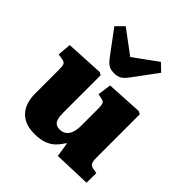

<svg xmlns="http://www.w3.org/2000/svg" viewBox="-223 -979 1146 1146"><g transform="rotate(45 350.0 -406.0)"><path d="M249 14Q168 14 125.5 -31.5Q83 -77 83 -158V-358Q83 -387 78.5 -401Q74 -415 50 -419L17 -424L24 -510L265 -523L282 -513V-201Q282 -167 287.5 -147.5Q293 -128 305.5 -119.5Q318 -111 338 -111Q362 -111 379 -123.5Q396 -136 404.5 -160Q413 -184 413 -219V-359Q413 -394 407 -404.5Q401 -415 380 -419L353 -424L365 -510L595 -523L612 -513V-148Q612 -117 619 -104.5Q626 -92 643 -88L677 -82L676 0L442 8L428 -82H424Q408 -56 387.5 -34.5Q367 -13 334.5 0.5Q302 14 249 14ZM331 -578Q307 -578 292.5 -584Q278 -590 266 -602.5Q254 -615 239 -635L133 -778L181 -826L330 -715L480 -824L527 -779L413 -625Q391 -596 372.5 -587Q354 -578 331 -578Z"/></g></svg>

Font: Literata 18pt ExtraBold
Style: Regular
Weight: 800
Designer: Latin by Veronika Burian and Jose Scaglione. Greek by Irene Vlachou. Cyrillic by Vera Evstafieva.
Foundry: TypeTogether
Version: Version 3.103;gftools[0.9.29]